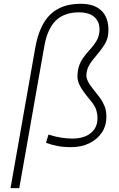

<svg xmlns="http://www.w3.org/2000/svg" viewBox="-20 -762 626 1007"><path d="M351.6 9.8Q313 9.8 281.2 3.7Q249.5 -2.4 221.2 -13.2L234.4 -56.2Q273.4 -43.9 303.7 -39.6Q334 -35.2 357.9 -35.2Q420.4 -35.2 455.8 -63.7Q491.2 -92.3 491.2 -142.1Q491.2 -165 483.9 -187.7Q476.6 -210.4 445.8 -246.1Q411.6 -287.1 398.9 -312.7Q386.2 -338.4 386.2 -359.4Q386.2 -396.5 398.2 -426Q410.2 -455.6 441.9 -490.7Q480 -532.7 491 -556.9Q502 -581.1 502 -607.9Q502 -648.4 475.1 -672.6Q448.2 -696.8 396 -697.3Q317.9 -697.8 273.2 -654.5Q228.5 -611.3 212.4 -519.5L81.1 224.6H35.2L165.5 -514.6Q187 -631.8 244.9 -687Q302.7 -742.2 403.8 -742.2Q474.1 -742.2 511.5 -706.5Q548.8 -670.9 548.8 -604.5Q548.8 -580.6 543 -560.8Q537.1 -541 521.7 -518.1Q506.3 -495.1 478 -461.9Q452.1 -431.6 442.6 -409.9Q433.1 -388.2 433.1 -365.2Q433.1 -352.1 441.9 -334Q450.7 -315.9 475.6 -285.2Q503.4 -252.9 516.6 -229.7Q529.8 -206.5 533.9 -188Q538.1 -169.4 538.1 -149.9Q538.1 -103 514.4 -67.1Q490.7 -31.2 448.7 -10.7Q406.7 9.8 351.6 9.8Z"/></svg>

Font: CaskaydiaCove NFP ExtraLight
Style: Italic
Weight: 200
Italic angle: -10°
Designer: Aaron Bell
Foundry: Saja Typeworks
Version: Version 2111.001; VTT 6.35;Nerd Fonts 3.1.1